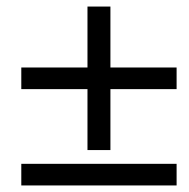

<svg xmlns="http://www.w3.org/2000/svg" viewBox="-20 -566 578 586"><path d="M519 0H45V-66H519ZM247 -108V-294H45V-360H247V-546H317V-360H519V-294H317V-108Z"/></svg>

Font: Source Serif 4 Caption
Style: Italic
Weight: 400
Italic angle: -12°
Designer: Frank Grießhammer
Foundry: Adobe Systems Incorporated
Version: Version 4.004;hotconv 1.0.117;makeotfexe 2.5.65602